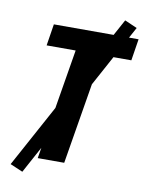

<svg xmlns="http://www.w3.org/2000/svg" viewBox="-98 -892 796 1049"><g transform="rotate(10 300.0 -368.0)"><path d="M170 0 272 -615H111L130 -735H600L581 -615H419L317 0ZM100 88 30 58 510 -824 579 -794Z"/></g></svg>

Font: Iosevka Curly HvExObl
Style: Regular
Weight: 900
Width: 7
Italic angle: -9°
Monospace: yes
Designer: Belleve Invis
Foundry: Belleve Invis
Version: Version 11.1.0; ttfautohint (v1.8.3)